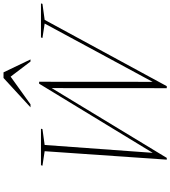

<svg xmlns="http://www.w3.org/2000/svg" viewBox="42 -1000 968 1092"><g transform="rotate(-90 526.0 -454.0)"><path d="M938 -684 856 -696.5 859 -705H1052.5L1050 -696.5L959 -684L582 10.5H570.5L571 -657.5L581 -660.5L174 10.5H164L212 -684L129.5 -696.5L132.5 -705H340L337.5 -696.5L247.5 -684L201 -45L177.5 -28L596 -715.5H607L606.5 -45L590 -39.5ZM461.5 -764.5 628.5 -918H660.5L734 -764.5H722L628.5 -887.5H650L478.5 -764.5Z"/></g></svg>

Font: Newsreader 60pt ExtraLight
Style: Italic
Weight: 250
Italic angle: -17°
Designer: Hugues Gentile
Foundry: Production Type
Version: Version 1.003